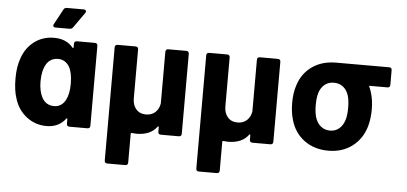

<svg xmlns="http://www.w3.org/2000/svg" viewBox="-57 -829 2441 1151"><g transform="rotate(5 1163.5 -254.0)"><path d="M379 -514H486Q503 -514 503 -497V-17Q503 0 486 0H379Q362 0 362 -17V-44Q362 -48 359.5 -48.5Q357 -49 355 -46Q314 8 241 8Q173 8 120.5 -32.5Q68 -73 48 -139Q31 -187 31 -259Q31 -333 50 -383Q72 -447 122.5 -485Q173 -523 241 -523Q315 -523 355 -474Q357 -471 359.5 -472Q362 -473 362 -477V-497Q362 -514 379 -514ZM364 -257Q364 -323 343 -360Q318 -399 276 -399Q230 -399 206 -361Q182 -321 182 -256Q182 -197 203 -158Q227 -115 276 -115Q320 -115 344 -158Q364 -195 364 -257ZM229 -596Q229 -601 232 -605L281 -696Q287 -708 301 -708H402Q409 -708 413 -705Q417 -702 417 -697Q417 -692 413 -687L349 -596Q341 -585 328 -585H244Q229 -585 229 -596Z M929 -514H1036Q1053 -514 1053 -497V-17Q1053 0 1036 0H929Q912 0 912 -17V-44Q912 -48 909.5 -48.5Q907 -49 905 -46Q866 7 782 7Q772 7 754 5Q748 4 748 11V183Q748 200 731 200H624Q607 200 607 183V-497Q607 -514 624 -514H731Q748 -514 748 -497V-203Q748 -163 769.5 -138Q791 -113 829 -113Q863 -113 885 -133.5Q907 -154 912 -187V-497Q912 -514 929 -514Z M1480 -514H1587Q1604 -514 1604 -497V-17Q1604 0 1587 0H1480Q1463 0 1463 -17V-44Q1463 -48 1460.5 -48.5Q1458 -49 1456 -46Q1417 7 1333 7Q1323 7 1305 5Q1299 4 1299 11V183Q1299 200 1282 200H1175Q1158 200 1158 183V-497Q1158 -514 1175 -514H1282Q1299 -514 1299 -497V-203Q1299 -163 1320.5 -138Q1342 -113 1380 -113Q1414 -113 1436 -133.5Q1458 -154 1463 -187V-497Q1463 -514 1480 -514Z M2025 -188Q2033 -215 2033 -258Q2033 -300 2025 -329Q2015 -363 1992 -382Q1969 -401 1935 -401Q1902 -401 1879 -382Q1856 -363 1846 -329Q1838 -300 1838 -258Q1838 -217 1846 -188Q1856 -153 1879.5 -133Q1903 -113 1937 -113Q1969 -113 1992 -133Q2015 -153 2025 -188ZM2146 -401Q2154 -384 2160 -365Q2175 -319 2175 -260Q2175 -208 2162 -159Q2139 -81 2079.5 -36.5Q2020 8 1937 8Q1852 8 1792 -36Q1732 -80 1710 -156Q1696 -203 1696 -258Q1696 -319 1711 -364Q1734 -438 1793.5 -480Q1853 -522 1938 -522H2257Q2273 -522 2273 -505V-418Q2273 -401 2257 -401Z"/></g></svg>

Font: Barlow
Style: Bold
Weight: 700
Designer: Jeremy Tribby
Foundry: Jeremy Tribby
Version: Version 1.101 August 23, 2024